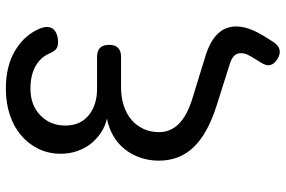

<svg xmlns="http://www.w3.org/2000/svg" viewBox="-176 -604 953 640"><g transform="rotate(-90 300.0 -283.5)"><path d="M442 -595Q430 -624 400 -641Q370 -658 325 -658Q270 -658 236 -625Q202 -592 202 -542Q202 -492 236 -464Q270 -436 325 -436H431Q451 -436 461 -426Q471 -416 471 -396Q471 -376 461 -366Q451 -356 431 -356H329Q296 -356 268.5 -347Q241 -338 221.5 -321.5Q202 -305 191 -281.5Q180 -258 180 -230Q180 -191 208 -163Q236 -135 296 -117L439 -73Q476 -61 498.5 -42.5Q521 -24 528.5 1Q536 26 529 55.5Q522 85 501 119L481 151Q470 168 456 172Q442 176 425 166Q408 156 404 142.5Q400 129 411 112L433 76Q447 52 442 34Q437 16 409 7L270 -37Q175 -67 130 -114Q85 -161 85 -230Q85 -263 95 -292Q105 -321 123.5 -344Q142 -367 168 -382Q194 -397 225 -403Q199 -409 177.5 -423.5Q156 -438 140.5 -458Q125 -478 116.5 -503.5Q108 -529 108 -557Q108 -597 124 -630.5Q140 -664 168.5 -688.5Q197 -713 237 -726.5Q277 -740 325 -740Q401 -740 453 -708.5Q505 -677 526 -625Q531 -612 530.5 -601Q530 -590 524 -582.5Q518 -575 506.5 -570.5Q495 -566 479 -566Q465 -566 457 -572.5Q449 -579 442 -595Z"/></g></svg>

Font: Maple Mono
Style: Regular
Weight: 400
Monospace: yes
Designer: subframe7536
Version: Version 7.300